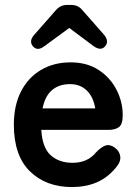

<svg xmlns="http://www.w3.org/2000/svg" viewBox="-20 -745 561 776"><path d="M271 11Q166 11 101 -52.5Q36 -116 36 -241Q36 -319 65 -375.5Q94 -432 146 -462.5Q198 -493 265 -493Q332 -493 379 -462Q426 -431 451 -382Q476 -333 476 -280Q476 -243 461 -231.5Q446 -220 417 -220H147Q151 -148 185 -117.5Q219 -87 273 -87Q334 -87 368 -129Q388 -150 405.5 -156.5Q423 -163 443 -149Q463 -135 466 -113Q469 -91 448 -67Q414 -26 370 -7.5Q326 11 271 11ZM152 -307H365Q357 -354 330.5 -379.5Q304 -405 263 -405Q219 -405 190.5 -381Q162 -357 152 -307ZM206 -704Q224 -725 251 -725H268Q296 -725 313 -704L401 -604Q422 -578 405 -558Q388 -538 359 -558L260 -632L159 -558Q131 -537 113 -558Q96 -579 118 -604Z"/></svg>

Font: Zen Maru Gothic
Style: Bold
Weight: 700
Designer: Yoshimichi Ohira
Foundry: Positype
Version: Version 1.001